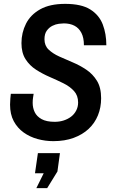

<svg xmlns="http://www.w3.org/2000/svg" viewBox="-20 -718 587 993"><path d="M256 12Q214 12 174 1Q134 -10 102 -33Q70 -56 51 -91.5Q32 -127 32 -177Q32 -192 33.5 -208.5Q35 -225 36 -233H154Q153 -225 151 -213.5Q149 -202 149 -186Q149 -160 159.5 -138Q170 -116 195 -102Q220 -88 263 -88Q288 -88 309.5 -95Q331 -102 347.5 -114.5Q364 -127 374 -146Q384 -165 384 -188Q384 -224 362.5 -247.5Q341 -271 307.5 -287.5Q274 -304 237 -320Q200 -336 166.5 -357.5Q133 -379 112 -412Q91 -445 91 -495Q91 -549 114.5 -595.5Q138 -642 188 -670Q238 -698 317 -698Q401 -698 447 -669Q493 -640 511.5 -591.5Q530 -543 530 -484H414Q414 -523 401 -548Q388 -573 365 -585Q342 -597 310 -597Q301 -597 284.5 -595Q268 -593 251 -584.5Q234 -576 222 -559.5Q210 -543 210 -515Q210 -482 231.5 -461.5Q253 -441 286 -426Q319 -411 356 -395.5Q393 -380 426.5 -357.5Q460 -335 481.5 -300Q503 -265 503 -210Q503 -162 486.5 -121.5Q470 -81 438.5 -51.5Q407 -22 361 -5Q315 12 256 12ZM168 255 206 178H161L176 74H290L277 169L224 255Z"/></svg>

Font: Archivo Narrow SemiBold
Style: Italic
Weight: 600
Italic angle: -8°
Designer: Hector Gatti
Foundry: Omnibus-Type
Version: Version 3.002